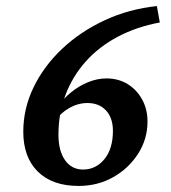

<svg xmlns="http://www.w3.org/2000/svg" viewBox="-20 -611 571 640"><path d="M168 -250Q189.5 -281.2 216.8 -303.2Q244.1 -325.2 274.4 -337.4Q304.7 -349.6 335 -349.6Q374 -349.6 404.8 -331.1Q435.5 -312.5 453.6 -279.8Q471.7 -247.1 471.7 -206.1Q471.7 -147.5 440.4 -98.6Q409.2 -49.8 357.4 -20.5Q305.7 8.8 242.2 8.8Q154.3 8.8 106 -39.1Q57.6 -86.9 57.6 -171.9Q57.6 -249 91.8 -319.8Q126 -390.6 187 -448.2Q248 -505.9 329.1 -543.5Q410.2 -581.1 502.9 -590.8L512.7 -536.1Q434.6 -521.5 372.1 -488.3Q309.6 -455.1 265.6 -405.8Q221.7 -356.4 198.2 -294.4Q174.8 -232.4 174.8 -162.1Q174.8 -108.4 196.8 -77.1Q218.8 -45.9 256.8 -45.9Q299.8 -45.9 328.1 -80.6Q356.4 -115.2 356.4 -174.8Q356.4 -217.8 333.5 -242.7Q310.5 -267.6 271.5 -267.6Q240.2 -267.6 210.9 -251Q181.6 -234.4 160.2 -204.1Z"/></svg>

Font: Crimson Pro SemiBold
Style: Italic
Weight: 600
Italic angle: -12°
Designer: Jacques Le Bailly
Foundry: Baron von Fonthausen
Version: Version 1.003